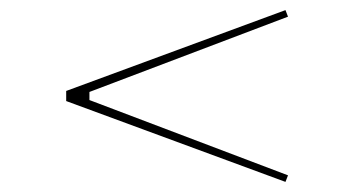

<svg xmlns="http://www.w3.org/2000/svg" viewBox="-20 -500 700 380"><path d="M545 -480 550 -467 157 -318V-302L550 -153L545 -140L111 -300V-320Z"/></svg>

Font: Kalnia Expanded Thin
Style: Regular
Weight: 250
Width: 7
Designer: Frida Medrano
Foundry: Frida Medrano
Version: Version 1.105